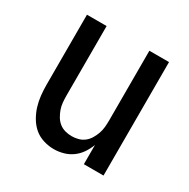

<svg xmlns="http://www.w3.org/2000/svg" viewBox="-126 -637 752 762"><g transform="rotate(30 250.0 -256.0)"><path d="M214 8Q190 8 166 0.5Q142 -7 124 -22.5Q106 -38 93.5 -59.5Q81 -81 74 -104Q67 -127 64.5 -151.5Q62 -176 62 -200V-520H152V-200Q152 -185 153.5 -169.5Q155 -154 160 -140Q165 -126 173 -112.5Q181 -99 193 -89.5Q205 -80 220 -76Q235 -72 250 -72Q265 -72 280 -76Q295 -80 307 -89.5Q319 -99 327 -112.5Q335 -126 340 -140Q345 -154 346.5 -169.5Q348 -185 348 -200V-520H438V0H348V-88Q340 -67 327.5 -48.5Q315 -30 297 -17Q279 -4 257.5 2Q236 8 214 8Z"/></g></svg>

Font: Iosevka SS10 Medium
Style: Regular
Weight: 500
Monospace: yes
Designer: Belleve Invis
Foundry: Belleve Invis
Version: Version 28.0.6; ttfautohint (v1.8.4)